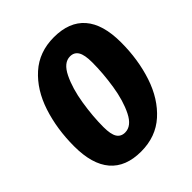

<svg xmlns="http://www.w3.org/2000/svg" viewBox="-202 -839 984 984"><g transform="rotate(-45 290.0 -347.5)"><path d="M575 -451Q575 -326 539.5 -219Q504 -112 431.5 -47Q359 18 252 18Q141 18 84.5 -48Q28 -114 28 -244Q28 -369 63 -476Q98 -583 170.5 -648Q243 -713 350 -713Q461 -713 518 -647.5Q575 -582 575 -451ZM204 -208Q204 -155 218.5 -132Q233 -109 263 -109Q310 -109 340.5 -170Q371 -231 384.5 -317.5Q398 -404 398 -483Q398 -537 383.5 -561Q369 -585 339 -585Q293 -585 262.5 -522.5Q232 -460 218 -372.5Q204 -285 204 -208Z"/></g></svg>

Font: Fira Sans Extra Condensed ExtraBold
Style: Italic
Weight: 800
Width: 3
Italic angle: -8°
Designer: Carrois Corporate & Edenspiekermann AG
Foundry: Carrois Corporate GbR & Edenspiekermann AG
Version: Version 4.203